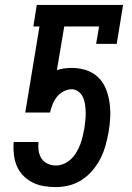

<svg xmlns="http://www.w3.org/2000/svg" viewBox="-20 -755 540 783"><path d="M208 8Q183 8 159 4Q135 0 114.5 -10Q94 -20 77.5 -36Q61 -52 51 -73Q41 -94 37.5 -118Q34 -142 35 -166L36 -176H137Q135 -158 137.5 -140.5Q140 -123 149 -109Q158 -95 174 -87.5Q190 -80 208 -80Q224 -80 240.5 -87Q257 -94 270 -106.5Q283 -119 292 -134.5Q301 -150 307 -165.5Q313 -181 317 -198Q321 -215 324 -231Q326 -247 328 -263.5Q330 -280 329.5 -296Q329 -312 327 -327.5Q325 -343 319 -357Q313 -371 300.5 -381Q288 -391 272 -391Q256 -391 239.5 -382.5Q223 -374 212 -360Q201 -346 194.5 -329.5Q188 -313 184 -296H83L141 -647H116L130 -735H482L456 -576H372L384 -647H242L212 -469Q227 -474 242 -476Q257 -478 272 -478Q303 -478 331 -469Q359 -460 379.5 -440.5Q400 -421 411 -394.5Q422 -368 426.5 -338Q431 -308 429.5 -277.5Q428 -247 423 -217Q418 -190 410.5 -162.5Q403 -135 390.5 -110Q378 -85 358.5 -61.5Q339 -38 314.5 -22Q290 -6 262.5 1Q235 8 208 8Z"/></svg>

Font: Iosevka Curly Slab SmBdObl
Style: Regular
Weight: 600
Italic angle: -9°
Monospace: yes
Designer: Belleve Invis
Foundry: Belleve Invis
Version: Version 11.0.0; ttfautohint (v1.8.3)